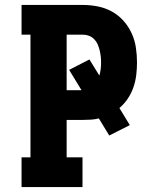

<svg xmlns="http://www.w3.org/2000/svg" viewBox="-20 -755 640 775"><path d="M67 0V-120H103V-615H67V-735H315Q345 -735 375 -729Q405 -723 431.5 -708.5Q458 -694 478.5 -671Q499 -648 511.5 -620.5Q524 -593 528.5 -563Q533 -533 533 -503Q533 -478 530 -452.5Q527 -427 518.5 -402.5Q510 -378 495.5 -356.5Q481 -335 462 -319L504 -250L421 -208L379 -277Q363 -273 347 -272Q331 -271 315 -271H249V-120H313V0ZM249 -391H309L259 -473L341 -515L381 -450Q385 -463 386.5 -476.5Q388 -490 388 -503Q388 -516 386.5 -528.5Q385 -541 382 -553Q379 -565 374 -576.5Q369 -588 360 -597Q351 -606 339.5 -610.5Q328 -615 315 -615H249Z"/></svg>

Font: Iosevka Curly Slab HvEx
Style: Regular
Weight: 900
Width: 7
Monospace: yes
Designer: Belleve Invis
Foundry: Belleve Invis
Version: Version 11.1.0; ttfautohint (v1.8.3)